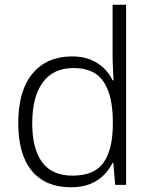

<svg xmlns="http://www.w3.org/2000/svg" viewBox="-20 -780 639 810"><path d="M279 10Q172 10 114.5 -59Q57 -128 57 -261Q57 -398 117.5 -470Q178 -542 284 -542Q329 -542 362 -528.5Q395 -515 418.5 -492Q442 -469 455 -441H459Q458 -464 456.5 -493Q455 -522 455 -545V-760H512V0H466L458 -93H455Q441 -65 418 -41.5Q395 -18 361 -4Q327 10 279 10ZM286 -39Q379 -39 417.5 -95Q456 -151 456 -257V-266Q456 -376 417.5 -434.5Q379 -493 290 -493Q205 -493 160.5 -432.5Q116 -372 116 -260Q116 -152 158 -95.5Q200 -39 286 -39Z"/></svg>

Font: Noto Sans Armenian Light
Style: Regular
Weight: 300
Designer: Monotype Design Team
Foundry: Monotype Imaging Inc.
Version: Version 2.007